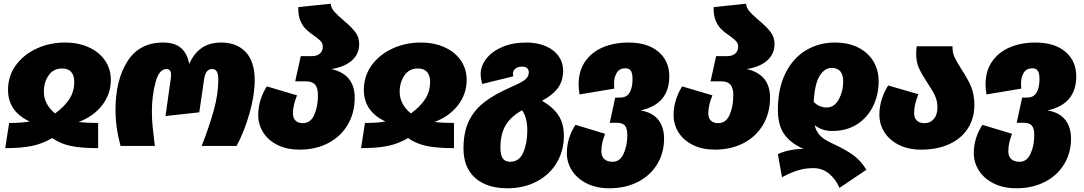

<svg xmlns="http://www.w3.org/2000/svg" viewBox="-20 -782 5807 1029"><path d="M574 -354Q574 -278 527.5 -218Q481 -158 401 -128Q447 -123 506 -123V12Q417 12 360.5 0.5Q304 -11 260 -42Q207 -11 149.5 0.5Q92 12 8 12L29 -123Q96 -123 139 -131Q82 -157 52.5 -199.5Q23 -242 23 -300Q23 -375 65 -432.5Q107 -490 177 -522Q247 -554 328 -554Q400 -554 456 -528.5Q512 -503 543 -457.5Q574 -412 574 -354ZM275 -174Q324 -209 351 -250Q378 -291 378 -343Q378 -378 361.5 -396.5Q345 -415 313 -415Q266 -415 240.5 -378Q215 -341 215 -290Q215 -224 275 -174Z M599 -193Q599 -353 663 -453.5Q727 -554 854 -554Q917 -554 950.5 -524.5Q984 -495 994 -439Q1019 -496 1061 -525Q1103 -554 1166 -554Q1249 -554 1297 -503Q1345 -452 1345 -352Q1345 -273 1317.5 -175.5Q1290 -78 1248 0H1061Q1102 -105 1126 -192Q1150 -279 1150 -354Q1150 -385 1142 -398.5Q1134 -412 1116 -412Q1082 -412 1074 -358L1048 -180L867 -160L895 -359Q897 -375 897 -380Q897 -412 872 -412Q832 -412 813 -339Q794 -266 794 -185Q794 -145 798 -103Q802 -61 807 -24L810 0H626Q599 -99 599 -193Z M1881 -259Q1881 -176 1843 -112.5Q1805 -49 1738 -14.5Q1671 20 1585 20Q1519 20 1468.5 -4.5Q1418 -29 1391 -71.5Q1364 -114 1364 -165Q1364 -246 1410 -319L1572 -271Q1550 -218 1550 -174Q1550 -149 1564 -135.5Q1578 -122 1603 -122Q1645 -122 1664.5 -167Q1684 -212 1684 -272Q1684 -310 1669 -328Q1654 -346 1620 -346H1562L1592 -481H1650Q1679 -481 1694.5 -495Q1710 -509 1710 -532Q1710 -550 1698.5 -562Q1687 -574 1663 -591Q1636 -609 1618.5 -626.5Q1601 -644 1589 -673Q1577 -702 1579 -744L1752 -762Q1755 -739 1771.5 -720Q1788 -701 1821 -673Q1862 -639 1883.5 -611Q1905 -583 1905 -546Q1905 -493 1866 -458Q1827 -423 1756 -412Q1881 -383 1881 -259Z M2481 -354Q2481 -278 2434.5 -218Q2388 -158 2308 -128Q2354 -123 2413 -123V12Q2324 12 2267.5 0.5Q2211 -11 2167 -42Q2114 -11 2056.5 0.5Q1999 12 1915 12L1936 -123Q2003 -123 2046 -131Q1989 -157 1959.5 -199.5Q1930 -242 1930 -300Q1930 -375 1972 -432.5Q2014 -490 2084 -522Q2154 -554 2235 -554Q2307 -554 2363 -528.5Q2419 -503 2450 -457.5Q2481 -412 2481 -354ZM2182 -174Q2231 -209 2258 -250Q2285 -291 2285 -343Q2285 -378 2268.5 -396.5Q2252 -415 2220 -415Q2173 -415 2147.5 -378Q2122 -341 2122 -290Q2122 -224 2182 -174Z M3002 -54Q3002 25 2964.5 89Q2927 153 2858 190Q2789 227 2699 227Q2589 227 2526.5 171.5Q2464 116 2464 13Q2464 -72 2492 -131.5Q2520 -191 2574.5 -233.5Q2629 -276 2716 -314Q2776 -340 2795 -356Q2814 -372 2814 -394Q2814 -409 2805 -417Q2796 -425 2778 -425Q2755 -425 2742 -414Q2729 -403 2729 -387Q2729 -381 2731 -373L2564 -332Q2556 -364 2556 -385Q2556 -428 2586 -467Q2616 -506 2671.5 -530Q2727 -554 2801 -554Q2860 -554 2905 -534.5Q2950 -515 2974 -481Q2998 -447 2998 -404Q2998 -349 2970.5 -311Q2943 -273 2885 -242Q2945 -207 2973.5 -163Q3002 -119 3002 -54ZM2806 -82Q2806 -153 2778 -191Q2716 -156 2689 -109Q2662 -62 2662 9Q2662 49 2674.5 67Q2687 85 2714 85Q2763 85 2784.5 35Q2806 -15 2806 -82Z M3539 -39Q3539 38 3501.5 99Q3464 160 3397.5 193.5Q3331 227 3246 227Q3177 227 3125.5 201.5Q3074 176 3046 133Q3018 90 3018 39Q3018 -42 3064 -113L3223 -65Q3213 -39 3208 -17.5Q3203 4 3203 29Q3203 56 3218.5 70.5Q3234 85 3264 85Q3302 85 3322 42Q3342 -1 3342 -58Q3342 -94 3329 -109Q3316 -124 3286 -124H3248L3277 -259H3303Q3339 -259 3354.5 -286Q3370 -313 3370 -358Q3370 -389 3361 -402.5Q3352 -416 3332 -416Q3300 -416 3285.5 -392Q3271 -368 3271 -336L3272 -307L3086 -276Q3081 -304 3081 -330Q3081 -402 3116 -452.5Q3151 -503 3211.5 -528.5Q3272 -554 3348 -554Q3451 -554 3509 -504.5Q3567 -455 3567 -373Q3567 -224 3413 -190Q3476 -180 3507.5 -140.5Q3539 -101 3539 -39Z M4107 -259Q4107 -176 4069 -112.5Q4031 -49 3964 -14.5Q3897 20 3811 20Q3745 20 3694.5 -4.5Q3644 -29 3617 -71.5Q3590 -114 3590 -165Q3590 -246 3636 -319L3798 -271Q3776 -218 3776 -174Q3776 -149 3790 -135.5Q3804 -122 3829 -122Q3871 -122 3890.5 -167Q3910 -212 3910 -272Q3910 -310 3895 -328Q3880 -346 3846 -346H3788L3818 -481H3876Q3905 -481 3920.5 -495Q3936 -509 3936 -532Q3936 -550 3924.5 -562Q3913 -574 3889 -591Q3862 -609 3844.5 -626.5Q3827 -644 3815 -673Q3803 -702 3805 -744L3978 -762Q3981 -739 3997.5 -720Q4014 -701 4047 -673Q4088 -639 4109.5 -611Q4131 -583 4131 -546Q4131 -493 4092 -458Q4053 -423 3982 -412Q4107 -383 4107 -259Z M4623 128 4479 225Q4459 178 4423 148.5Q4387 119 4339 119Q4294 119 4254.5 131.5Q4215 144 4171 168L4149 44Q4173 32 4210 24Q4247 16 4286 16Q4218 -14 4183.5 -62Q4149 -110 4149 -194Q4149 -309 4190 -390.5Q4231 -472 4300.5 -513Q4370 -554 4454 -554Q4527 -554 4580 -527Q4633 -500 4661 -453Q4689 -406 4689 -346Q4689 -275 4660 -214.5Q4631 -154 4575 -117Q4519 -80 4440 -80Q4414 -80 4391.5 -87Q4369 -94 4346 -111Q4354 -78 4374 -56.5Q4394 -35 4435 -16Q4511 19 4553 49.5Q4595 80 4623 128ZM4341 -236Q4370 -206 4410 -206Q4452 -206 4475.5 -249.5Q4499 -293 4499 -345Q4499 -418 4437 -418Q4399 -418 4372.5 -375Q4346 -332 4341 -236Z M4917 20H4916Q4849 20 4798.5 -5Q4748 -30 4720.5 -72.5Q4693 -115 4693 -167Q4693 -249 4740 -324L4902 -277Q4879 -220 4879 -176Q4879 -150 4893.5 -136Q4908 -122 4935 -122Q4966 -122 4985 -144.5Q5004 -167 5004 -206Q5004 -241 4991 -269Q4978 -297 4951 -337Q4921 -382 4905.5 -415.5Q4890 -449 4890 -495Q4890 -515 4893 -534H5085V-525Q5085 -498 5096.5 -474Q5108 -450 5132 -412Q5166 -361 5184 -318.5Q5202 -276 5202 -219Q5202 -148 5167 -93.5Q5132 -39 5067.5 -9.5Q5003 20 4917 20Z M5720 -39Q5720 38 5682.5 99Q5645 160 5578.5 193.5Q5512 227 5427 227Q5358 227 5306.5 201.5Q5255 176 5227 133Q5199 90 5199 39Q5199 -42 5245 -113L5404 -65Q5394 -39 5389 -17.5Q5384 4 5384 29Q5384 56 5399.5 70.5Q5415 85 5445 85Q5483 85 5503 42Q5523 -1 5523 -58Q5523 -94 5510 -109Q5497 -124 5467 -124H5429L5458 -259H5484Q5520 -259 5535.5 -286Q5551 -313 5551 -358Q5551 -389 5542 -402.5Q5533 -416 5513 -416Q5481 -416 5466.5 -392Q5452 -368 5452 -336L5453 -307L5267 -276Q5262 -304 5262 -330Q5262 -402 5297 -452.5Q5332 -503 5392.5 -528.5Q5453 -554 5529 -554Q5632 -554 5690 -504.5Q5748 -455 5748 -373Q5748 -224 5594 -190Q5657 -180 5688.5 -140.5Q5720 -101 5720 -39Z"/></svg>

Font: FiraGO Heavy
Style: Italic
Weight: 900
Italic angle: -8°
Designer: bBox Type GmbH
Foundry: bBox Type GmbH
Version: Version 1.001